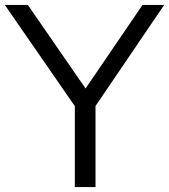

<svg xmlns="http://www.w3.org/2000/svg" viewBox="-34 -760 688 780"><path d="M270 0V-363L288.5 -302L-14.5 -740H79L328.5 -379H299L545 -740H633L335.5 -302L354 -362V0Z"/></svg>

Font: Encode Sans SemiExpanded
Style: Regular
Weight: 400
Width: 6
Designer: Multiple Designers
Foundry: Impallari Type
Version: Version 3.002